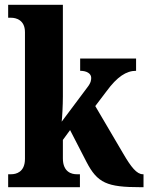

<svg xmlns="http://www.w3.org/2000/svg" viewBox="-20 -780 619 800"><path d="M14 0H313V-54H299C280 -54 242 -62 242 -120V-197L272 -238L340 -106C386 -17 426 0 566 0H578V-54H575C550 -54 526 -84 494 -139L377 -338L424 -400C468 -460 506 -485 547 -485V-536H314V-485C342 -485 360 -473 360 -456C360 -449 360 -436 344 -416L237 -273C239 -286 242 -343 242 -378V-760H14V-706H27C45 -706 84 -698 84 -646V-118C84 -62 46 -54 27 -54H14Z"/></svg>

Font: Noto Serif Sinhala Condensed ExtraBold
Style: Regular
Weight: 800
Width: 3
Designer: Jelle Bosma - Monotype Design Team
Foundry: Monotype Imaging Inc.
Version: Version 2.007